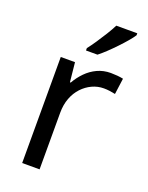

<svg xmlns="http://www.w3.org/2000/svg" viewBox="-144 -839 701 912"><g transform="rotate(20 206.5 -383.0)"><path d="M335 -546Q350 -546 367.5 -544.5Q385 -543 398 -540L387 -459Q374 -462 358.5 -464Q343 -466 329 -466Q298 -466 270 -453Q242 -440 220 -416.5Q198 -393 185.5 -360Q173 -327 173 -286V0H85V-536H157L167 -438H171Q188 -468 212 -492.5Q236 -517 267 -531.5Q298 -546 335 -546ZM388 -756Q379 -742 362 -722Q345 -702 324.5 -680.5Q304 -659 283.5 -639.5Q263 -620 245 -606H187V-618Q202 -637 219.5 -663Q237 -689 254 -716.5Q271 -744 282 -766H388Z"/></g></svg>

Font: Noto Sans Myanmar
Style: Regular
Weight: 400
Designer: Monotype Design Team
Foundry: Monotype Imaging Inc.
Version: Version 2.107